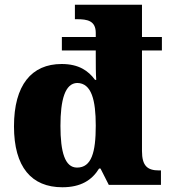

<svg xmlns="http://www.w3.org/2000/svg" viewBox="-20 -780 715 810"><path d="M243 10C321 10 368 -20 398 -69H404L439 0H659V-61H651C602 -61 579 -80 579 -143V-567H663V-624H579V-760H296V-699H304C348 -699 384 -693 384 -641V-624H241V-567H384V-547C384 -508 384 -469 386 -443H381C353 -481 313 -510 240 -510C113 -510 39 -421 39 -247C39 -75 113 10 243 10ZM305 -73C254 -73 235 -138 235 -249C235 -358 254 -429 306 -430C366 -429 384 -358 384 -250C384 -137 366 -73 305 -73Z"/></svg>

Font: UArctic Serif Black
Style: Regular
Weight: 900
Designer: Customization by Puisto advertising & original work Monotype Design Team
Foundry: Monotype Imaging Inc.
Version: Version 2.004